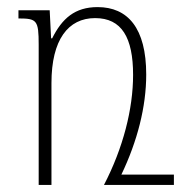

<svg xmlns="http://www.w3.org/2000/svg" viewBox="-20 -521 515 541"><path d="M255 -501C191 -501 155 -469 127 -413H124L120 -492H32V-469C84 -469 89 -464 89 -395V0H125V-287C125 -409 172 -470 248 -470C323 -470 355 -415 355 -310C355 -214 327 -104 273 0H470V-29H322C367 -123 392 -220 392 -311C392 -442 340 -501 255 -501Z"/></svg>

Font: Noto Serif Armenian Condensed ExtraLight
Style: Regular
Weight: 200
Width: 3
Designer: Monotype Design Team
Foundry: Monotype Imaging Inc.
Version: Version 2.008